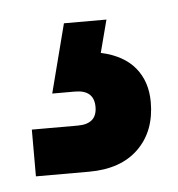

<svg xmlns="http://www.w3.org/2000/svg" viewBox="-31 -41 251 270"><g transform="rotate(-5 95.0 94.5)"><path d="M68 -11H128L116 35Q148 42 164 61.5Q180 81 180 110Q180 151 155 175.5Q130 200 85 200H10V134H75Q102 134 102 110Q102 86 75 86H43Z"/></g></svg>

Font: Retni Sans Medium
Style: Regular
Weight: 500
Designer: Vitaly Kuzmin
Foundry: ParaType Ltd.
Version: Version 1.00;March 2, 2019;FontCreator 11.5.0.2425 64-bit; t